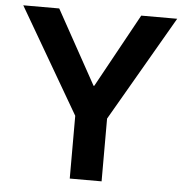

<svg xmlns="http://www.w3.org/2000/svg" viewBox="-52 -781 810 835"><g transform="rotate(5 352.5 -363.5)"><path d="M351 -408H354L531 -730H688L422 -271V3H283V-271L16 -730H173Z"/></g></svg>

Font: Sinter Bold
Style: Regular
Weight: 700
Foundry: Adobe & rsms
Version: Version 1.000